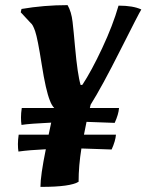

<svg xmlns="http://www.w3.org/2000/svg" viewBox="-20 -730 572 750"><path d="M433 -204Q431 -179 416 -146L298 -150Q287 -82 287 -20Q255 0 142 0H138Q138 -44 159 -147Q95 -144 52 -138Q50 -150 50 -167Q50 -184 53 -204H170L180 -251Q94 -247 64 -242Q62 -254 62 -271Q62 -288 65 -308H192Q182 -318 175 -337Q159 -376 143 -478Q127 -580 117.5 -607.5Q108 -635 100 -640L61 -682L64 -695Q152 -710 244 -710Q259 -684 263.5 -644.5Q268 -605 273 -548Q283 -437 295 -398Q301 -398 302 -399Q337 -452 379 -541.5Q421 -631 443 -708Q500 -708 532 -693Q523 -679 450.5 -535Q378 -391 334 -321L331 -308H445Q443 -283 428 -250L318 -254L308 -204Z"/></svg>

Font: Oleo Script Swash Caps
Style: Regular
Weight: 400
Designer: Soytutype
Foundry: Soytutype
Version: Version 1.002